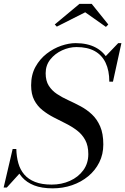

<svg xmlns="http://www.w3.org/2000/svg" viewBox="-48 -990 668 1024"><path d="M233 14.5Q174.5 14.5 134.2 -1.2Q94 -17 69.2 -45.5Q44.5 -74 32.8 -112.2Q21 -150.5 19.5 -195.5H39Q40 -154.5 49.8 -119.8Q59.5 -85 81.2 -59.5Q103 -34 138.8 -19.8Q174.5 -5.5 227.5 -5.5Q280.5 -5.5 325 -25.5Q369.5 -45.5 396.2 -82Q423 -118.5 423 -168Q423 -213 406.5 -243.2Q390 -273.5 362.8 -294.2Q335.5 -315 303 -331.2Q270.5 -347.5 238 -364.2Q205.5 -381 178.2 -402.8Q151 -424.5 134.5 -456.2Q118 -488 118 -535Q118 -591.5 141.2 -633.5Q164.5 -675.5 201 -703.8Q237.5 -732 278.5 -746Q319.5 -760 355 -760Q419 -760 463.5 -736Q508 -712 531.2 -666Q554.5 -620 554.5 -554.5H535Q535 -614 515.2 -655.2Q495.5 -696.5 456.8 -717.8Q418 -739 360 -739Q321 -739 283 -721.5Q245 -704 220.2 -672.8Q195.5 -641.5 195.5 -599.5Q195.5 -559 212.2 -532.8Q229 -506.5 256.2 -488.5Q283.5 -470.5 316.5 -455.5Q349.5 -440.5 382.2 -423Q415 -405.5 442.2 -380Q469.5 -354.5 486.2 -316Q503 -277.5 503 -219.5Q503 -167 481.5 -124Q460 -81 422.5 -50Q385 -19 336.2 -2.2Q287.5 14.5 233 14.5ZM-28.5 10 19.5 -195.5H39V-141.5Q44 -121.5 49.5 -104.2Q55 -87 62 -71L-11.5 10ZM535 -554.5 541 -598Q536.5 -621.5 530 -642.2Q523.5 -663 511.5 -686L582.5 -760H599.5L554.5 -554.5ZM255 -848 244 -859.5 376 -969.5H441L529.5 -859.5L517 -846.5L406.5 -924.5Z"/></svg>

Font: Bodoni Moda
Style: Italic
Weight: 400
Italic angle: -13°
Designer: Owen Earl
Foundry: indestructible type
Version: Version 2.005